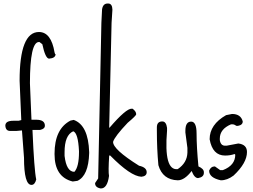

<svg xmlns="http://www.w3.org/2000/svg" viewBox="-20 -1027 1456 1105"><path d="M204.1 -842.8Q274.4 -842.8 293.9 -725.6L296.9 -715.8H299.8Q299.8 -692.4 262.7 -689.5Q241.2 -689.5 223.6 -772.5L207 -785.2H204.1Q152.3 -785.2 152.3 -547.9L161.1 -337.9H188.5Q238.3 -337.9 238.3 -303.7Q238.3 -285.2 210.9 -279.3H167V-276.4Q176.8 -47.9 188.5 5.9Q180.7 37.1 161.1 37.1Q118.2 37.1 118.2 -119.1L106.4 -276.4L74.2 -273.4H38.1Q12.7 -273.4 10.7 -303.7Q10.7 -332 56.6 -332H86.9L102.5 -335.9L92.8 -562.5Q92.8 -842.8 204.1 -842.8Z M404.3 -336.9Q488.3 -306.6 493.2 -151.4V-145.5Q489.3 -15.6 425.8 13.7L398.4 17.6Q293.9 -7.8 293.9 -139.6V-142.6Q293.9 -285.2 385.7 -333ZM351.6 -151.4V-129.9Q362.3 -38.1 408.2 -38.1Q434.6 -67.4 434.6 -151.4V-157.2Q429.7 -261.7 401.4 -271.5Q351.6 -249 351.6 -151.4Z M603.5 -1006.8Q626 -1005.9 627 -971.7L622.1 -895.5L608.4 -293L610.4 -292Q706.1 -403.3 738.3 -401.4H743.2Q764.6 -384.8 763.7 -369.1Q763.7 -361.3 714.8 -320.3Q640.6 -242.2 630.9 -210.9Q628.9 -168 780.3 -73.2Q826.2 -63.5 824.2 -33.2Q822.3 -12.7 793.9 -9.8Q731.4 -12.7 614.3 -131.8H608.4Q602.5 -39.1 607.4 -14.6Q597.7 58.6 559.6 57.6Q526.4 51.8 527.3 26.4L544.9 0L563.5 -895.5L567.4 -972.7Q572.3 -1008.8 603.5 -1006.8Z M1080.1 -327.1Q1111.3 -327.1 1111.3 -258.8Q1111.3 -180.7 1122.1 -69.3Q1153.3 -55.7 1153.3 -36.1V-32.2Q1153.3 -7.8 1120.1 -2Q1098.6 -2 1083 -43Q1042 10.7 1002.9 10.7Q916 7.8 891.6 -76.2Q882.8 -169.9 882.8 -275.4V-293.9Q882.8 -328.1 914.1 -328.1Q936.5 -328.1 941.4 -291V-275.4Q921.9 -43 1002.9 -53.7Q1056.6 -89.8 1058.6 -148.4V-175.8L1046.9 -264.6V-274.4Q1046.9 -327.1 1080.1 -327.1Z M1315.4 -371.1Q1366.2 -371.1 1377 -328.1Q1377 -307.6 1349.6 -302.7H1340.8Q1328.1 -311.5 1318.4 -311.5H1309.6Q1245.1 -284.2 1245.1 -229.5V-220.7Q1250 -188.5 1275.4 -188.5H1284.2L1351.6 -201.2Q1401.4 -195.3 1401.4 -152.3Q1401.4 -88.9 1324.2 -16.6Q1288.1 10.7 1251 10.7Q1183.6 -3.9 1183.6 -44.9Q1193.4 -69.3 1216.8 -69.3L1247.1 -47.9H1262.7Q1334 -75.2 1334 -136.7L1330.1 -140.6Q1305.7 -131.8 1275.4 -131.8Q1203.1 -131.8 1186.5 -225.6Q1186.5 -310.5 1281.2 -364.3Z"/></svg>

Font: Sue Ellen Francisco
Style: Regular
Weight: 400
Designer: Kimberly Geswein
Foundry: Kimberly Geswein
Version: Version 1.002 2007